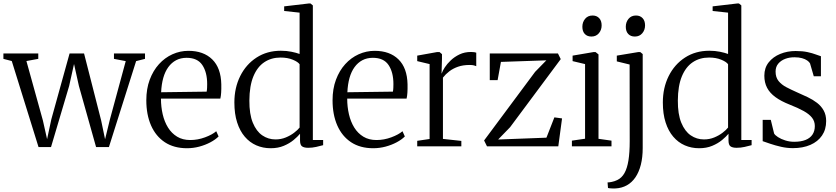

<svg xmlns="http://www.w3.org/2000/svg" viewBox="-28 -839 4794 1101"><path d="M-8.5 -501.5V-532.5H191.5V-501.5L123.5 -489L218 -148L242 -41L266.5 -155.5L371 -532.5H454L552 -148.5L574.5 -40.5L602.5 -155L693 -488.5L625.5 -501.5V-532.5H803.5V-501.5L752.5 -488.5L596.5 4.5H523L424.5 -346L396.5 -472L368.5 -346L264.5 4.5H193L39.5 -489Z M1044.5 11Q969.5 11 917.5 -23.2Q865.5 -57.5 838.2 -119.5Q811 -181.5 811 -264Q811 -329.5 830.5 -381.8Q850 -434 883.5 -471Q917 -508 960.8 -527.8Q1004.5 -547.5 1052.5 -547.5Q1139 -547.5 1189 -498.5Q1239 -449.5 1241 -355.5Q1241.5 -327 1240.2 -307.8Q1239 -288.5 1235.5 -273.5H895Q895 -226.5 905 -183.5Q915 -140.5 935.5 -107.5Q956 -74.5 987.8 -55.2Q1019.5 -36 1063 -36Q1106 -36 1147.8 -51.5Q1189.5 -67 1212 -86.5L1225.5 -56.5Q1207 -38 1178.2 -22.8Q1149.5 -7.5 1114.8 1.8Q1080 11 1044.5 11ZM896 -310 1157 -313.5Q1159 -323 1159.5 -335.2Q1160 -347.5 1160 -357Q1160 -424.5 1132.2 -466Q1104.5 -507.5 1042 -507.5Q1008.5 -507.5 982.2 -493.8Q956 -480 937.2 -454.2Q918.5 -428.5 908.2 -392Q898 -355.5 896 -310Z M1524 11Q1480 11 1442 -5.5Q1404 -22 1375.8 -55Q1347.5 -88 1331.8 -137Q1316 -186 1316 -251.5Q1316 -335.5 1349.5 -402.8Q1383 -470 1443.2 -509Q1503.5 -548 1582.5 -548Q1615.5 -548 1643.5 -542.2Q1671.5 -536.5 1690 -529.5V-766.5L1601.5 -776V-802.5L1742 -819H1752.5L1766 -808V-36H1825V-6.5Q1807 -1.5 1784.8 3.5Q1762.5 8.5 1739 8.5Q1715.5 8.5 1704 0.2Q1692.5 -8 1692.5 -34V-72Q1679 -55.5 1655.5 -36Q1632 -16.5 1599.2 -2.8Q1566.5 11 1524 11ZM1551.5 -39.5Q1583.5 -39.5 1610.8 -50.8Q1638 -62 1658.5 -77.8Q1679 -93.5 1690 -107.5V-470.5Q1681 -484 1651.2 -496.5Q1621.5 -509 1581 -509Q1527.5 -509 1487.5 -482.2Q1447.5 -455.5 1425 -401Q1402.5 -346.5 1402 -262.5Q1401.5 -184.5 1421.8 -135.2Q1442 -86 1476 -62.8Q1510 -39.5 1551.5 -39.5Z M2112.5 11Q2037.5 11 1985.5 -23.2Q1933.5 -57.5 1906.2 -119.5Q1879 -181.5 1879 -264Q1879 -329.5 1898.5 -381.8Q1918 -434 1951.5 -471Q1985 -508 2028.8 -527.8Q2072.5 -547.5 2120.5 -547.5Q2207 -547.5 2257 -498.5Q2307 -449.5 2309 -355.5Q2309.5 -327 2308.2 -307.8Q2307 -288.5 2303.5 -273.5H1963Q1963 -226.5 1973 -183.5Q1983 -140.5 2003.5 -107.5Q2024 -74.5 2055.8 -55.2Q2087.5 -36 2131 -36Q2174 -36 2215.8 -51.5Q2257.5 -67 2280 -86.5L2293.5 -56.5Q2275 -38 2246.2 -22.8Q2217.5 -7.5 2182.8 1.8Q2148 11 2112.5 11ZM1964 -310 2225 -313.5Q2227 -323 2227.5 -335.2Q2228 -347.5 2228 -357Q2228 -424.5 2200.2 -466Q2172.5 -507.5 2110 -507.5Q2076.5 -507.5 2050.2 -493.8Q2024 -480 2005.2 -454.2Q1986.5 -428.5 1976.2 -392Q1966 -355.5 1964 -310Z M2364.5 0V-31.5L2435.5 -42V-471.5L2364.5 -488.5V-520L2478.5 -540.5H2492.5L2506.5 -528.5V-502L2504 -416.5L2506 -420.5Q2510 -433 2522.8 -452.8Q2535.5 -472.5 2556.8 -492.8Q2578 -513 2607 -527Q2636 -541 2672.5 -541Q2684.5 -541 2691.5 -539.8Q2698.5 -538.5 2703 -537V-459.5Q2699.5 -461.5 2689.8 -464Q2680 -466.5 2665.5 -466.5Q2627.5 -466.5 2598.8 -456.5Q2570 -446.5 2548.8 -430.2Q2527.5 -414 2512 -394V-42.5L2617.5 -31V0Z M3105 -493 2844.5 -484 2825.5 -379.5H2780.5V-532.5H3171.5L3187.5 -500L2897 -109.5L2828.5 -39L3105.5 -49.5L3151 -166L3195 -160L3173.5 0H2764.5L2748 -33.5L3040.5 -427Z M3251.5 0V-32.5L3327 -43.5V-471.5L3255.5 -488.5V-520L3376 -540.5H3387L3404 -527V-43L3478.5 -32.5V0ZM3363 -629.5Q3339.5 -629.5 3325.5 -644.2Q3311.5 -659 3311.5 -685.5Q3311.5 -712 3327.2 -731Q3343 -750 3369.5 -750H3370.5Q3393.5 -750 3407.8 -735Q3422 -720 3422 -693.5Q3422 -667 3406 -648.2Q3390 -629.5 3364 -629.5Z M3502.5 241.5Q3497 242 3487.2 241.8Q3477.5 241.5 3469 240.8Q3460.5 240 3458.5 239L3456 207Q3463 207.5 3479.5 204.2Q3496 201 3511.5 193.5Q3537 181.5 3552.8 153.8Q3568.5 126 3575.8 80.5Q3583 35 3583 -29.5L3582.5 -469L3509 -487V-520L3632.5 -540.5H3643.5L3657.5 -529V9.5Q3657.5 63.5 3646.8 105.8Q3636 148 3615.8 177.8Q3595.5 207.5 3566.8 223.5Q3538 239.5 3502.5 241.5ZM3612 -629.5Q3588.5 -629.5 3574.5 -644.2Q3560.5 -659 3560.5 -685.5Q3560.5 -712 3576.2 -731Q3592 -750 3618.5 -750H3619.5Q3642.5 -750 3656.8 -735Q3671 -720 3671 -693.5Q3671 -667 3655 -648.2Q3639 -629.5 3613 -629.5Z M3981 11Q3937 11 3899 -5.5Q3861 -22 3832.8 -55Q3804.5 -88 3788.8 -137Q3773 -186 3773 -251.5Q3773 -335.5 3806.5 -402.8Q3840 -470 3900.2 -509Q3960.5 -548 4039.5 -548Q4072.5 -548 4100.5 -542.2Q4128.5 -536.5 4147 -529.5V-766.5L4058.5 -776V-802.5L4199 -819H4209.5L4223 -808V-36H4282V-6.5Q4264 -1.5 4241.8 3.5Q4219.5 8.5 4196 8.5Q4172.5 8.5 4161 0.2Q4149.5 -8 4149.5 -34V-72Q4136 -55.5 4112.5 -36Q4089 -16.5 4056.2 -2.8Q4023.5 11 3981 11ZM4008.5 -39.5Q4040.5 -39.5 4067.8 -50.8Q4095 -62 4115.5 -77.8Q4136 -93.5 4147 -107.5V-470.5Q4138 -484 4108.2 -496.5Q4078.5 -509 4038 -509Q3984.5 -509 3944.5 -482.2Q3904.5 -455.5 3882 -401Q3859.5 -346.5 3859 -262.5Q3858.5 -184.5 3878.8 -135.2Q3899 -86 3933 -62.8Q3967 -39.5 4008.5 -39.5Z M4518.5 10.5Q4485 10.5 4451 2.8Q4417 -5 4389.2 -14.5Q4361.5 -24 4345.5 -29.5V-151.5H4392L4411 -73.5Q4416 -64 4433.2 -52.8Q4450.5 -41.5 4475 -33.8Q4499.5 -26 4526 -26Q4565 -26 4591.2 -36.5Q4617.5 -47 4631 -67.2Q4644.5 -87.5 4644.5 -116Q4644.5 -143.5 4628.5 -164Q4612.5 -184.5 4580.8 -202.2Q4549 -220 4500.5 -239Q4451 -258.5 4418.8 -282Q4386.5 -305.5 4370.8 -335.5Q4355 -365.5 4355 -405Q4355 -450 4380 -481.5Q4405 -513 4446 -529.8Q4487 -546.5 4534.5 -546.5Q4574.5 -546.5 4602.8 -540.2Q4631 -534 4649.8 -526.8Q4668.5 -519.5 4679.5 -516.5V-401.5H4638.5L4617 -475.5Q4612.5 -484 4600.8 -492.2Q4589 -500.5 4570.8 -505.5Q4552.5 -510.5 4528.5 -510.5Q4500.5 -511 4475.5 -501.8Q4450.5 -492.5 4435 -474.2Q4419.5 -456 4419.5 -428.5Q4419.5 -395.5 4436.5 -374.5Q4453.5 -353.5 4481.2 -339Q4509 -324.5 4540.5 -310.5Q4573 -296.5 4603.2 -282Q4633.5 -267.5 4657.2 -249.2Q4681 -231 4695.2 -205.5Q4709.5 -180 4709.5 -145Q4709.5 -96.5 4685.8 -61.8Q4662 -27 4619 -8.2Q4576 10.5 4518.5 10.5Z"/></svg>

Font: Merriweather 72pt Light
Style: Regular
Weight: 300
Version: Version 2.100